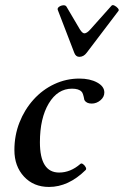

<svg xmlns="http://www.w3.org/2000/svg" viewBox="-20 -727 490 760"><path d="M174 13Q113 13 75 -28Q37 -69 37 -133Q37 -191 57 -242Q77 -293 112.5 -332.5Q148 -372 195 -394Q242 -416 294 -416Q336 -416 364.5 -400.5Q393 -385 393 -361Q393 -343 377.5 -330Q362 -317 343 -317Q322 -317 314 -331Q309 -359 303 -364Q292 -376 265 -376Q208 -376 173 -317.5Q138 -259 138 -164Q138 -44 214 -44Q259 -44 298 -78Q302 -82 308.5 -77.5Q315 -73 319 -65.5Q323 -58 319 -54Q251 13 174 13ZM294 -502Q280 -502 274 -518L209 -687Q206 -694 213 -699.5Q220 -705 229.5 -706Q239 -707 243 -701L296 -611Q306 -595 314 -595Q324 -595 338 -611L421 -704Q425 -709 433 -705Q441 -701 446.5 -694.5Q452 -688 449 -684L323 -518Q311 -502 294 -502Z"/></svg>

Font: Junicode SmExp
Style: Bold Italic
Weight: 700
Width: 6
Italic angle: -11°
Designer: Peter S. Baker
Version: Version 2.205; ttfautohint (v1.8.4)